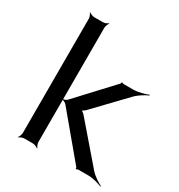

<svg xmlns="http://www.w3.org/2000/svg" viewBox="-173 -827 895 960"><g transform="rotate(30 274.5 -346.5)"><path d="M483 -33 295 -251C290 -257 277 -267 271 -267V-263C277 -263 290 -272 296 -278L461 -450C480 -471 514 -491 533 -499L532 -503C512 -494 475 -484 446 -484H392C389 -484 384 -486 383 -488L380 -486C380 -485 379 -479 377 -478L191 -278C186 -272 173 -267 167 -267V-263C173 -263 185 -257 190 -251L394 -7C396 -5 397 1 397 3L400 4C401 3 407 0 409 0H468C495 0 529 10 547 18L549 15C531 6 501 -13 483 -33ZM168 -20V-680C168 -689 174 -704 179 -709L177 -711C172 -706 157 -700 148 -700H98C89 -700 74 -706 69 -711L67 -709C72 -704 78 -689 78 -680V-20C78 -11 72 4 67 9L69 11C74 6 89 0 98 0H148C157 0 172 6 177 11L179 9C174 4 168 -11 168 -20Z"/></g></svg>

Font: Gamestation Storm
Style: Regular
Weight: 400
Designer: Jonas Hecksher
Foundry: Jonas Hecksher, Playtypeª, e-types AS
Version: Version 1.003